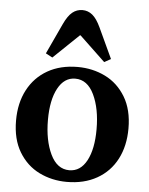

<svg xmlns="http://www.w3.org/2000/svg" viewBox="-56 -852 707 908"><g transform="rotate(5 297.5 -398.0)"><path d="M300 -536Q371 -536 431 -506.5Q491 -477 527.5 -416.5Q564 -356 564 -267Q564 -184 531.5 -121.5Q499 -59 438 -24.5Q377 10 295 10Q224 10 164 -19.5Q104 -49 67.5 -109.5Q31 -170 31 -259Q31 -342 64 -404.5Q97 -467 157.5 -501.5Q218 -536 300 -536ZM302 -46Q355 -46 384.5 -101Q414 -156 414 -250Q414 -348 382.5 -414Q351 -480 293 -480Q241 -480 211 -424.5Q181 -369 181 -275Q181 -178 212.5 -112Q244 -46 302 -46ZM299 -806Q325 -806 346 -789Q367 -772 386 -731L453 -587L422 -570L300 -686H297L176 -570L144 -587L211 -731Q230 -772 251 -789Q272 -806 299 -806Z"/></g></svg>

Font: Minipax
Style: Bold
Weight: 600
Designer: Raphaël Ronot, Igor Stepanchenko (Cyrillic)
Foundry: steppetype
Version: Version 1.002